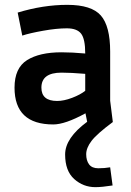

<svg xmlns="http://www.w3.org/2000/svg" viewBox="-20 -503 540 793"><path d="M200 11Q40 11 40 -141Q40 -222 91.5 -254.5Q143 -287 234 -287Q277 -287 332 -282Q332 -342 315 -364Q298 -386 256 -386Q214 -386 158 -376Q102 -366 72 -356L53 -451Q158 -483 258 -483Q358 -483 396.5 -439Q435 -395 435 -290V-87L446 1Q380 50 358 79Q336 108 336 134Q336 160 348 176Q360 192 386 192Q412 192 435 188L445 263Q401 270 374 270Q324 270 286.5 236.5Q249 203 249 135Q249 67 340 0L333 -35Q249 11 200 11ZM216 -86Q244 -86 278 -99Q312 -112 332 -128V-198Q272 -203 234 -203Q151 -203 151 -141Q151 -86 216 -86Z"/></svg>

Font: Lekton
Style: Bold
Weight: 700
Designer: Paolo Mazzetti, Luciano Perondi, Raffaele Flato, Elena Papassissa, Emilio Macchia, Michela Povoleri, Tobias Seemiller, R
Version: Version 34.000